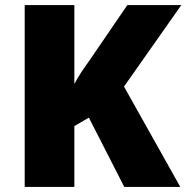

<svg xmlns="http://www.w3.org/2000/svg" viewBox="-20 -734 732 754"><path d="M688 0 467 -394 692 -714H480L331 -496C311 -468 288 -436 272 -404V-714H77V0H272V-239L329 -272L468 0Z"/></svg>

Font: Noto Sans UI Black
Style: Regular
Weight: 900
Designer: Monotype Design Team
Foundry: Monotype Imaging Inc.
Version: Version 1.901